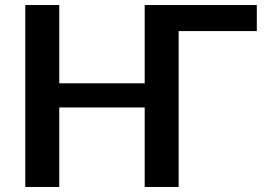

<svg xmlns="http://www.w3.org/2000/svg" viewBox="-20 -743 1056 763"><path d="M1000.5 -723V-619.5H690V0H555V-316H215.5V0H80.5V-723H215.5V-412H555V-723Z"/></svg>

Font: Lato 2
Style: Bold
Weight: 700
Designer: Lukasz Dziedzic with Adam Twardoch and Botio Nikoltchev
Foundry: tyPoland Lukasz Dziedzic
Version: Version 2.015; 2015-08-06; http://www.latofonts.com/